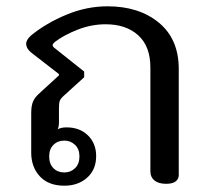

<svg xmlns="http://www.w3.org/2000/svg" viewBox="-20 -580 667 609"><path d="M79 -96V-221Q79 -245 85 -258.5Q91 -272 106 -285L167 -341V-345L78 -414Q63 -427 63 -441Q63 -454 79 -468Q127 -507 191 -533.5Q255 -560 321 -560Q421 -560 484 -508Q547 -456 547 -361V-25Q547 -12 537 -4.5Q527 3 507 3Q483 3 470 -7.5Q457 -18 457 -36V-366Q457 -433 418.5 -468Q380 -503 315 -503Q270 -503 226.5 -486Q183 -469 154 -447Q147 -441 147 -437Q147 -432 154 -427L247 -353V-335L182 -276Q172 -267 169.5 -260Q167 -253 167 -237V-193Q167 -178 163 -170Q174 -176 191 -176Q233 -176 259 -150.5Q285 -125 285 -85Q285 -42 256.5 -16.5Q228 9 184 9Q134 9 106.5 -20.5Q79 -50 79 -96ZM232 -84Q232 -107 218 -120.5Q204 -134 184 -134Q163 -134 149.5 -120.5Q136 -107 136 -84Q136 -60 149.5 -46.5Q163 -33 184 -33Q204 -33 218 -46.5Q232 -60 232 -84Z"/></svg>

Font: Maitree Medium
Style: Regular
Weight: 500
Designer: CadsonDemak Team
Foundry: CadsonDemak
Version: Version 1.010